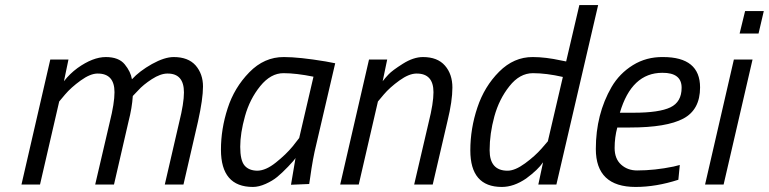

<svg xmlns="http://www.w3.org/2000/svg" viewBox="-20 -738 3075 768"><path d="M438 -369.1Q438 -444.3 370.1 -443.8Q341.3 -443.8 302.7 -416Q264.2 -388.2 240.2 -359.9L216.8 -332L140.1 0H65.9L181.2 -500H253.9L235.8 -413.1Q258.8 -442.9 290 -465.8Q351.6 -509.8 403.3 -509.8Q455.1 -509.8 479 -480.5Q502.9 -451.2 507.8 -420.9Q537.6 -453.6 587.9 -481.9Q638.2 -509.8 674.8 -509.8Q732.9 -509.8 762.7 -476.1Q792 -441.9 792 -392.1Q792 -342.3 772 -252L713.9 0H639.2L696.8 -249Q715.8 -325.2 715.8 -368.2Q715.8 -444.3 649.9 -443.8Q622.1 -443.8 587.4 -421.4Q552.7 -398.9 532.2 -376L511.2 -354Q508.3 -307.1 494.1 -252L436 0H360.8L418.9 -249Q438 -325.2 438 -369.1Z M1009.3 -55.2Q1043.5 -55.7 1083.5 -87.9Q1124 -120.1 1150.9 -152.8L1176.8 -186L1233.9 -431.2Q1164.6 -445.3 1113.8 -445.3Q1063 -445.3 1021 -393.6Q979 -341.8 960 -273.4Q940.9 -205.1 940.9 -150.9Q940.9 -96.7 958 -76.2Q975.1 -55.7 1009.3 -55.2ZM991.7 9.8Q863.8 9.8 863.8 -139.2Q863.8 -222.2 890.6 -304.7Q917 -387.2 977.1 -448.7Q1037.1 -510.3 1115.7 -509.8Q1176.8 -509.8 1282.7 -492.2L1320.8 -484.9L1245.1 -160.2Q1231 -104 1220.7 -27.8L1216.8 -2L1144 1Q1158.2 -85 1162.1 -106Q1156.7 -96.7 1132.3 -71.3Q1107.9 -45.9 1088.9 -30.3Q1069.8 -14.6 1042.5 -2.4Q1015.1 9.8 991.7 9.8Z M1671.9 -509.8Q1730 -509.8 1759.8 -475.6Q1789.6 -441.4 1789.6 -387.7Q1789.6 -334 1770 -253.9L1710.9 0H1636.7L1694.8 -249Q1713.9 -325.2 1713.9 -369.1Q1713.9 -444.3 1646 -443.8Q1616.2 -443.8 1577.6 -416Q1539.1 -388.2 1515.1 -359.9L1491.7 -332L1415 0H1340.8L1456.1 -500H1528.8L1510.7 -413.1Q1519.5 -424.8 1534.2 -440.4Q1548.8 -456.1 1591.3 -482.9Q1633.8 -509.8 1671.9 -509.8Z M1938.5 -137.2Q1938.5 -55.2 2010.3 -55.2Q2040 -55.2 2080.1 -84.5Q2120.1 -113.8 2146.5 -144L2171.4 -172.9L2231.4 -430.2Q2165.5 -445.3 2111.8 -445.3Q2058.6 -445.3 2017.6 -393.1Q1976.6 -341.8 1957.5 -272.5Q1938.5 -203.1 1938.5 -137.2ZM1987.3 9.8Q1861.3 9.8 1861.3 -136.2Q1861.3 -224.1 1889.6 -308.1Q1917.5 -392.1 1976.6 -451.2Q2035.6 -510.3 2111.3 -509.8Q2162.1 -509.8 2224.6 -496.1L2244.6 -492.2L2297.4 -717.8H2372.6L2205.6 0H2133.3L2152.3 -88.9Q2132.3 -59.1 2084.5 -23.9Q2035.2 9.8 1987.3 9.8Z M2514.6 -287.1Q2616.7 -287.1 2661.6 -308.6Q2706.5 -330.1 2706.5 -387.2Q2706.5 -447.3 2629.4 -446.8Q2506.3 -446.8 2459.5 -287.1ZM2528.3 -56.2Q2599.1 -56.2 2674.3 -71.8L2699.2 -78.1L2693.4 -19Q2604.5 9.8 2522.5 9.8Q2363.3 9.8 2363.3 -142.1Q2363.3 -281.2 2426.3 -390.1Q2458 -444.3 2511.7 -477.5Q2565.4 -510.7 2632.3 -509.8Q2780.3 -509.8 2780.3 -388.2Q2780.3 -299.3 2713.4 -263.7Q2646.5 -228 2500.5 -228H2449.2Q2438.5 -189 2438.5 -146Q2438.5 -103 2464.4 -79.6Q2490.2 -56.2 2528.3 -56.2Z M2938.5 -604 2960.4 -693.8H3035.2L3014.2 -604ZM2800.3 0 2915.5 -500H2990.2L2874.5 0Z"/></svg>

Font: TitilliumWeb-Italic
Style: Italic
Weight: 400
Italic angle: -13°
Version: Version 1.001;PS 57.000;hotconv 1.0.70;makeotf.lib2.5.55311